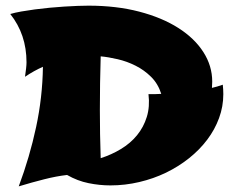

<svg xmlns="http://www.w3.org/2000/svg" viewBox="-20 -621 829 675"><path d="M763.2 -323.2Q764.2 -314.9 764.6 -306.6Q765.1 -298.3 765.1 -290Q765.1 -246.6 750.2 -206.1Q735.4 -165.5 708.5 -129.9Q681.6 -94.2 644.5 -64.7Q607.4 -35.2 563.5 -13.9Q519.5 7.3 469.7 19Q419.9 30.8 368.2 30.8Q330.1 30.8 291.3 22.9Q252.4 15.1 215.8 -5.9Q177.7 -1.5 135.3 9.3Q92.8 20 45.9 34.2Q84.5 -69.3 106.9 -174.1Q129.4 -278.8 130.9 -386.2Q99.1 -372.1 67.9 -351.1Q70.3 -368.2 71.8 -380.9Q73.2 -393.6 73.2 -401.9Q73.2 -500 16.1 -571.8Q32.7 -576.7 54.9 -580.6Q77.1 -584.5 102.5 -587.9Q127.9 -591.3 154.5 -593.8Q181.2 -596.2 206.3 -597.9Q231.4 -599.6 253.4 -600.3Q275.4 -601.1 291 -601.1Q389.2 -601.1 469.5 -580.1Q549.8 -559.1 606.9 -522.7Q664.1 -486.3 695.1 -437.7Q726.1 -389.2 726.1 -334Q726.1 -328.1 725.6 -322.8Q725.1 -317.4 725.1 -312Q744.1 -316.4 763.2 -323.2ZM546.9 -291Q535.6 -326.7 511.2 -350.8Q486.8 -375 456.5 -390.1Q426.3 -405.3 393.8 -412.8Q361.3 -420.4 334 -422.9Q331.1 -328.1 331.1 -233.9Q331.1 -191.9 331.8 -149.7Q332.5 -107.4 334 -64.9Q372.1 -77.1 405.3 -97.2Q438.5 -117.2 461.7 -145.5Q484.9 -173.8 496.1 -210Q507.3 -246.1 502 -290Q511.7 -290 523.2 -290Q534.7 -290 546.9 -291Z"/></svg>

Font: Shojumaru
Style: Regular
Weight: 400
Version: Version 1.001